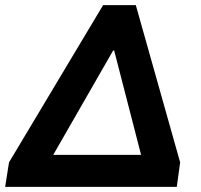

<svg xmlns="http://www.w3.org/2000/svg" viewBox="-25 -725 778 745"><path d="M-5 0 10 -95 375 -705H502L674 -95L661 0ZM414 -529 158 -83 155 -124H548L533 -83L418 -529Z"/></svg>

Font: Nunito Sans 9pt ExtraBold
Style: Italic
Weight: 800
Italic angle: -9°
Version: Version 3.101;gftools[0.9.27]